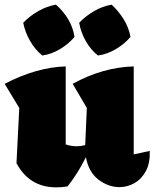

<svg xmlns="http://www.w3.org/2000/svg" viewBox="-29 -795 665 827"><path d="M42 -92 54 -330 -9 -434Q128 -505 254 -509V-173Q277 -165 302 -165Q319 -165 338 -170L345 -330L284 -434Q413 -505 547 -509V-130L616 -145Q618 -93 599.5 -58.5Q581 -24 550.5 -6.5Q520 11 485 11Q438 11 395.5 -21Q353 -53 341 -118Q307 -49 262 8Q249 10 237 11Q225 12 213 12Q98 12 42 -92ZM212 -775Q244 -747 265 -711.5Q286 -676 292 -636Q267 -606 229.5 -583.5Q192 -561 153 -556Q123 -580 101 -618Q79 -656 71 -697Q99 -726 135.5 -747Q172 -768 212 -775ZM452 -775Q482 -747 504 -711.5Q526 -676 533 -636Q508 -606 470 -583.5Q432 -561 393 -556Q362 -580 340.5 -618Q319 -656 312 -697Q340 -726 376 -747Q412 -768 452 -775Z"/></svg>

Font: Piazzolla Black
Style: Regular
Weight: 900
Designer: Juan Pablo del Peral
Foundry: Huerta Tipografica
Version: Version 1.330